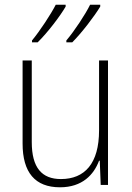

<svg xmlns="http://www.w3.org/2000/svg" viewBox="-20 -786 562 816"><path d="M406 -758V-766H363C343 -725 296 -654 262 -614V-606H287C328 -647 382 -718 406 -758ZM259 -758V-766H217C196 -725 150 -655 116 -614V-606H140C182 -647 236 -718 259 -758ZM439 -529H401V-232C401 -91 340 -25 239 -25C158 -25 115 -73 115 -182V-529H76V-176C76 -53 129 10 235 10C330 10 379 -44 401 -103H404L408 0H439Z"/></svg>

Font: Noto Sans Myanmar SemiCondensed ExtraLight
Style: Regular
Weight: 200
Width: 4
Designer: Monotype Design Team
Foundry: Monotype Imaging Inc.
Version: Version 2.107